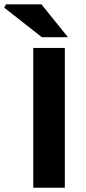

<svg xmlns="http://www.w3.org/2000/svg" viewBox="-78 -875 400 895"><path d="M77 0V-651.7H224.2V0ZM117 -701.7 -58.3 -839.2 -50 -854.7H115.2L238.6 -701.7Z"/></svg>

Font: Mada
Style: Regular
Weight: 400
Designer: Khaled Hosny
Version: Version 1.5